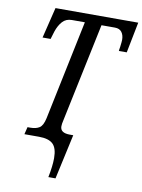

<svg xmlns="http://www.w3.org/2000/svg" viewBox="-99 -781 785 1058"><g transform="rotate(10 293.5 -252.0)"><path d="M260 102Q260 46 236 23Q212 0 158 0H76L86 -41H102Q134 -41 153 -53.5Q172 -66 181 -108L297 -665H224Q192 -665 172 -643Q152 -621 140 -585L127 -542H82L124 -714H587L553 -542H509Q509 -549 512 -564Q516 -596 516 -605Q516 -632 503.5 -648.5Q491 -665 465 -665H390L274 -112Q269 -92 269 -78Q269 -41 323 -41H342L287 210H247Q260 146 260 102Z"/></g></svg>

Font: Noto Serif Cond
Style: Italic
Weight: 400
Width: 3
Italic angle: -12°
Designer: Monotype Design Team
Foundry: Monotype Imaging Inc.
Version: Version 1.001